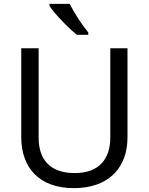

<svg xmlns="http://www.w3.org/2000/svg" viewBox="-20 -1030 771 994"><path d="M341 -1010H236V-1000C259 -963 332 -886 378 -850H437V-862C406 -899 363 -965 341 -1010ZM640 -318V-780H551V-318C551 -210 496 -134 367 -134C242 -134 180 -201 180 -317V-780H90V-320C90 -161 184 -56 362 -56C551 -56 640 -170 640 -318Z"/></svg>

Font: Noto Sans Malayalam UI
Style: Regular
Weight: 400
Designer: Jelle Bosma - Monotype Design Team
Foundry: Monotype Imaging Inc.
Version: Version 2.104